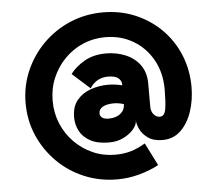

<svg xmlns="http://www.w3.org/2000/svg" viewBox="-59 -750 1177 1040"><g transform="rotate(-5 529.5 -230.0)"><path d="M511 21Q448 21 408.5 -0.5Q369 -22 351 -56.5Q333 -91 333 -131Q333 -189 362 -224Q391 -259 436.5 -275Q482 -291 531 -291Q553 -291 573.5 -288Q594 -285 608 -281V-286Q608 -306 591 -320.5Q574 -335 535 -335Q505 -335 480 -322Q455 -309 436 -280L340 -366Q367 -403 416.5 -432Q466 -461 535 -461Q592 -461 641 -440.5Q690 -420 719.5 -379.5Q749 -339 749 -279V-153Q749 -127 763 -110.5Q777 -94 796 -94Q823 -94 829 -135Q835 -176 835 -240Q835 -329 796.5 -399Q758 -469 690.5 -509Q623 -549 538 -549Q473 -549 416.5 -524.5Q360 -500 317 -456Q274 -412 249.5 -354.5Q225 -297 225 -230Q225 -163 249.5 -105Q274 -47 317 -3.5Q360 40 416.5 65Q473 90 538 90Q585 90 623.5 78.5Q662 67 702 43L764 166Q716 192 657 208Q598 224 538 224Q442 224 358.5 189Q275 154 212 91Q149 28 113.5 -54Q78 -136 78 -230Q78 -323 113.5 -405Q149 -487 212 -550Q275 -613 358.5 -648.5Q442 -684 538 -684Q633 -684 714 -649.5Q795 -615 855 -554.5Q915 -494 948 -413.5Q981 -333 981 -240Q981 -170 960.5 -107.5Q940 -45 899.5 -6Q859 33 800 33Q751 33 721 11.5Q691 -10 678 -38Q665 -66 665 -86Q665 -62 644 -37.5Q623 -13 588.5 4Q554 21 511 21ZM519 -108Q560 -108 584 -128Q608 -148 608 -179Q596 -183 581.5 -185.5Q567 -188 555 -188Q517 -188 494.5 -176Q472 -164 472 -139Q472 -127 483.5 -117.5Q495 -108 519 -108Z"/></g></svg>

Font: Lil Grotesk Black
Style: Regular
Weight: 900
Designer: Bastien Sozeau
Foundry: NBR — Bastien Sozeau
Version: Version 3.003; ttfautohint (v1.8.4.7-5d5b);gftools[0.9.33]